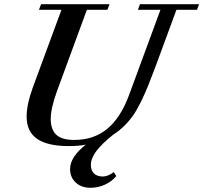

<svg xmlns="http://www.w3.org/2000/svg" viewBox="-20 -683 969 915"><path d="M308.6 13.2Q206.1 13.2 156.5 -21.5Q106.9 -56.2 106.9 -127.4Q106.9 -185.1 136.2 -265.6L272.9 -636.2H165.5L175.8 -663.1H502L491.7 -636.2H394L252.4 -251Q221.7 -167 221.7 -115.7Q221.7 -66.9 247.6 -41.5Q273.4 -16.1 333.5 -16.1Q427.7 -16.1 491.9 -69.8Q556.2 -123.5 595.7 -231.9L744.6 -636.2H637.2L647 -663.1H928.7L918.9 -636.2H820.8L718.8 -359.4Q698.7 -306.2 684.3 -270.8Q669.9 -235.4 651.1 -197Q632.3 -158.7 614.3 -132.8Q596.2 -106.9 572.3 -83.3Q548.3 -59.6 520.5 -42Q465.8 1.5 439.5 36.4Q413.1 71.3 413.1 103Q413.1 129.4 428 143.8Q442.9 158.2 470.2 158.2Q493.7 158.2 522.5 137.2L534.2 156.2Q513.2 181.6 480.5 196.8Q447.8 211.9 411.1 211.9Q368.7 211.9 341.3 187.3Q314 162.6 314 122.6Q314 64.9 389.2 6.3Q353 13.2 308.6 13.2Z"/></svg>

Font: Elstob 14pt SemiBold
Style: Italic
Weight: 600
Italic angle: -20°
Designer: Peter S. Baker
Version: Version 1.015